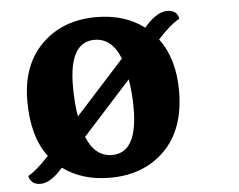

<svg xmlns="http://www.w3.org/2000/svg" viewBox="-44 -586 808 649"><g transform="rotate(-5 360.0 -261.5)"><path d="M318 -65Q404 -65 404 -216Q404 -268 396 -315L232 -134Q260 -65 318 -65ZM292 -458Q206 -458 206 -308Q206 -249 214 -205L379 -387Q351 -458 292 -458ZM474 -492Q512 -534 545.5 -534Q579 -534 584 -504Q550 -485 510 -440Q562 -371 562 -262Q562 -131 490.5 -60Q419 11 305 11Q210 11 145 -37L139 -31Q101 11 68.5 11Q36 11 29 -19Q56 -33 101 -81Q48 -150 48 -271.5Q48 -393 119 -463.5Q190 -534 305 -534Q400 -534 467 -484Z"/></g></svg>

Font: Laila
Style: Bold
Weight: 700
Designer: Hitesh Malaviya
Foundry: Indian Type Foundry
Version: Version 1.302;PS 1.0;hotconv 1.0.78;makeotf.lib2.5.61930; tt